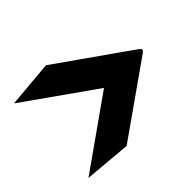

<svg xmlns="http://www.w3.org/2000/svg" viewBox="-119 -687 875 875"><g transform="rotate(-45 318.5 -250.0)"><path d="M30 -10 370 -250 30 -490 256 -510 587 -277Q592 -273 604.5 -264.5Q617 -256 617 -250Q617 -244 604.5 -235.5Q592 -227 587 -223L256 10Z"/></g></svg>

Font: Gajraj One
Style: Regular
Weight: 400
Designer: Saurabh Sharma
Foundry: Saurabh Sharma
Version: Version 1.000